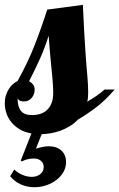

<svg xmlns="http://www.w3.org/2000/svg" viewBox="-52 -551 496 797"><path d="M222.2 122.1Q222.2 143.6 211.7 162.4Q201.2 181.2 183.1 195.3Q165 209.5 141.1 217.8Q117.2 226.1 90.3 226.1Q60.1 226.1 33.7 214.1Q7.3 202.1 -9.8 180.2L7.3 152.8Q21.5 166.5 41 174.8Q60.5 183.1 79.6 183.1Q101.6 183.1 115.5 171.6Q129.4 160.2 129.4 142.1Q129.4 126.5 118.2 116.7Q106.9 106.9 87.4 106.9Q76.2 106.9 63.2 109.9Q50.3 112.8 38.6 119.1L34.2 115.2L78.6 2.9Q49.8 -2 29.1 -14.6Q8.3 -27.3 -5.4 -44.4Q-19 -61.5 -25.6 -81.8Q-32.2 -102.1 -32.2 -122.1Q-32.2 -139.6 -27.6 -154.5Q-22.9 -169.4 -15.6 -181.2Q-8.3 -192.9 1.2 -201.4Q10.7 -210 21 -214.8Q63 -290 91.8 -363.5Q120.6 -437 144 -511.2L292 -530.8Q294.9 -465.8 297.6 -418.2Q300.3 -370.6 302.7 -335.7Q305.2 -300.8 307.1 -276.4Q309.1 -252 310.8 -233.2Q312.5 -214.4 313.2 -199Q314 -183.6 314 -167Q314 -155.8 313.2 -146.5Q312.5 -137.2 310.1 -128.9Q332 -141.6 349.9 -154.1Q367.7 -166.5 381.8 -179.2H423.8Q384.8 -133.8 345.5 -104.2Q306.2 -74.7 271 -54.2Q255.9 -38.1 237.5 -27.1Q219.2 -16.1 199.7 -8.8Q180.2 -1.5 159.9 2Q139.6 5.4 121.1 5.9L97.2 65.9Q117.7 60.1 129.2 58.1Q140.6 56.2 150.4 56.2Q183.6 56.2 202.9 74Q222.2 91.8 222.2 122.1ZM21 -143.1Q21 -107.9 34.9 -90.6Q48.8 -73.2 82 -73.2Q98.6 -73.2 114.3 -77.9Q129.9 -82.5 142.1 -93.5Q154.3 -104.5 161.6 -122.1Q168.9 -139.6 168.9 -166Q168.9 -178.7 168.2 -190.7Q167.5 -202.6 166.5 -216.1Q165.5 -229.5 163.8 -246.1Q162.1 -262.7 159.9 -284.7Q157.7 -306.6 155.3 -335.4Q152.8 -364.3 149.9 -402.8Q134.8 -354 114.3 -308.1Q93.8 -262.2 68.8 -213.9Q78.6 -208.5 85.2 -200.2Q91.8 -191.9 91.8 -179.2Q91.8 -169.9 88.9 -161.1Q85.9 -152.3 80.1 -145.3Q74.2 -138.2 66.2 -134Q58.1 -129.9 47.9 -129.9Q39.6 -129.9 32.2 -132.3Q24.9 -134.8 21 -143.1Z"/></svg>

Font: Lobster
Style: Regular
Weight: 400
Designer: Pablo Impallari
Foundry: Pablo Impallari
Version: Version 1.007; ttfautohint (v1.1) -l 8 -r 50 -G 50 -x 14 -D 